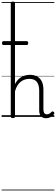

<svg xmlns="http://www.w3.org/2000/svg" viewBox="-20 -1443 691 2371"><path d="M548 17Q528 17 512 10.5Q496 4 485.5 -8Q475 -20 469.5 -38.5Q464 -57 464 -82V-326Q464 -393 435.5 -431Q407 -469 343 -469Q315 -469 288.5 -461Q262 -453 238.5 -435.5Q215 -418 196 -388.5Q177 -359 165 -315V-4Q165 6 158.5 10.5Q152 15 138 15Q125 15 119 10.5Q113 6 113 -4V-1404Q113 -1414 119 -1418.5Q125 -1423 138 -1423Q152 -1423 158.5 -1418.5Q165 -1414 165 -1404V-405Q182 -438 203 -459.5Q224 -481 248.5 -494Q273 -507 299 -513Q325 -519 350 -519Q398 -519 435.5 -500Q473 -481 494.5 -440.5Q516 -400 516 -334V-94Q516 -74 520.5 -60Q525 -46 534.5 -38.5Q544 -31 558 -31Q569 -31 578.5 -34Q588 -37 598.5 -44.5Q609 -52 618 -62Q624 -68 630.5 -67.5Q637 -67 644 -60Q650 -54 651 -47.5Q652 -41 647 -34Q636 -19 620 -7Q604 5 585.5 11Q567 17 548 17ZM24 -887Q13 -887 9 -893.5Q5 -900 5 -909Q5 -921 9 -928Q13 -935 24 -935H308Q320 -935 324 -928Q328 -921 328 -909Q328 -900 324 -893.5Q320 -887 308 -887ZM0 898H651V908H0ZM0 -20H651V0H0ZM0 -505H651V-500H0ZM0 -1418H651V-1408H0Z"/></svg>

Font: Playwrite FR Trad Guides
Style: Regular
Weight: 400
Designer: Veronika Burian, José Scaglione
Foundry: TypeTogether
Version: Version 1.003